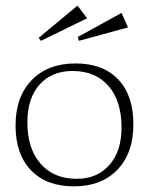

<svg xmlns="http://www.w3.org/2000/svg" viewBox="-20 -641 532 681"><path d="M248 -416Q345.2 -416 399.2 -359.4Q453.1 -302.7 453.1 -200.2Q453.1 -97.7 396.2 -38.8Q339.4 20 242.2 20Q145 20 90.1 -36.9Q35.2 -93.8 35.2 -195.8Q35.2 -297.9 92.5 -356.9Q149.9 -416 248 -416ZM77.1 -207Q77.1 -113.8 124 -60.3Q170.9 -6.8 252 -6.8Q324.7 -6.8 367.9 -55.7Q411.1 -104.5 411.1 -189Q411.1 -282.7 365 -335.9Q318.8 -389.2 237.8 -389.2Q163.6 -389.2 120.4 -341.1Q77.1 -293 77.1 -207ZM117.2 -506.8 254.9 -621.1 289.1 -576.2 125 -496.1ZM255.9 -509.8 411.1 -595.2 434.1 -543.9 259.8 -496.1Z"/></svg>

Font: Halibut Thin
Style: Regular
Weight: 250
Designer: Matteo Maggi
Foundry: Collletttivo
Version: Version 3.080 | FøM Fix